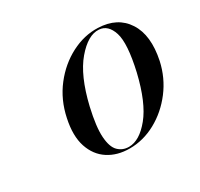

<svg xmlns="http://www.w3.org/2000/svg" viewBox="-95 -828 657 630"><g transform="rotate(-30 233.5 -512.5)"><path d="M339 -710Q411.5 -707.5 445.2 -655.2Q479 -603 460.5 -514.5Q448 -457.5 413.5 -412.2Q379 -367 331.5 -341Q284 -315 232.5 -315Q185.5 -315 151.8 -337Q118 -359 104 -401.2Q90 -443.5 103 -504.5Q116 -567 152.5 -614Q189 -661 238.5 -686.5Q288 -712 339 -710ZM233 -321Q273 -321 312.8 -369.8Q352.5 -418.5 376.5 -519.5Q399 -618 385.8 -659.8Q372.5 -701.5 339 -703.5Q299 -706.5 255.2 -655.2Q211.5 -604 187 -500.5Q171 -431 173.8 -392Q176.5 -353 192.8 -337Q209 -321 233 -321Z"/></g></svg>

Font: Fraunces 144pt S000
Style: Italic
Weight: 400
Italic angle: -16°
Version: Version 1.000; ttfautohint (v1.8.3)